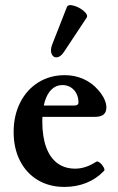

<svg xmlns="http://www.w3.org/2000/svg" viewBox="-20 -718 462 749"><path d="M33.2 -203.1Q33.2 -267.1 58.6 -317.6Q84 -368.2 129.4 -396.5Q174.8 -424.8 232.9 -424.8Q271.5 -424.8 305.2 -409.9Q338.9 -395 362.8 -367.2Q378.9 -349.1 387 -331.5Q395 -314 395 -298.8Q395 -280.3 384 -271.2Q373 -262.2 351.1 -262.2H110.4V-306.2H268.1Q286.1 -306.2 286.1 -317.9Q286.1 -337.9 278.1 -353.3Q270 -368.7 255.9 -377.4Q241.7 -386.2 223.6 -386.2Q199.2 -386.2 181.4 -369.4Q163.6 -352.5 154.3 -320.6Q145 -288.6 145 -244.1Q145 -185.5 159.9 -144.3Q174.8 -103 203.6 -81.5Q232.4 -60.1 273.4 -60.1Q293.5 -60.1 313.7 -66.7Q334 -73.2 355 -86.9Q360.4 -90.3 369.4 -83.3Q378.4 -76.2 384 -65.9Q389.6 -55.7 386.2 -51.8Q356.4 -20.5 316.9 -4.6Q277.3 11.2 231 11.2Q172.4 11.2 127.4 -15.6Q82.5 -42.5 57.9 -91.1Q33.2 -139.6 33.2 -203.1ZM183.1 -543 240.7 -689.9Q245.1 -702.1 267.3 -696Q289.6 -689.9 307.1 -674.8Q324.7 -659.7 317.9 -648.9L231 -517.6Q217.3 -496.1 202.6 -494.4Q188 -492.7 181.6 -507.1Q175.3 -521.5 183.1 -543Z"/></svg>

Font: Junicode Two Beta VF
Style: Regular
Weight: 400
Designer: Peter S. Baker
Foundry: Briery Creek Software
Version: Version 1.031 beta; ttfautohint (v1.8.1.43-b0c9)